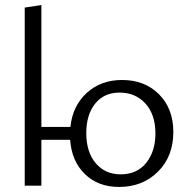

<svg xmlns="http://www.w3.org/2000/svg" viewBox="-20 -736 749 761"><path d="M464 -419Q554 -419 610.5 -362Q667 -305 667 -213Q667 -116 606 -55.5Q545 5 452 5Q369 5 316.5 -46Q264 -97 258 -182H144V0H78V-706L144 -716V-233H259Q268 -317 324 -368Q380 -419 464 -419ZM458 -45Q523 -45 559.5 -90.5Q596 -136 596 -207Q596 -282 556.5 -325.5Q517 -369 454 -369Q392 -369 357 -325Q322 -281 322 -209Q322 -133 359.5 -89Q397 -45 458 -45Z"/></svg>

Font: EauTestInfant
Style: Italic
Weight: 400
Italic angle: -12°
Designer: Christian Thalmann (Catharsis Fonts)
Version: Version 0.001;PS 000.001;hotconv 1.0.88;makeotf.lib2.5.64775